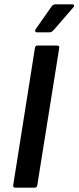

<svg xmlns="http://www.w3.org/2000/svg" viewBox="-20 -865 362 885"><path d="M51 0Q39 0 41 -12L141 -644Q143 -655 152 -655H243Q255 -655 253 -644L152 -12Q150 0 141 0ZM150 -716Q144 -716 142.5 -720.5Q141 -725 144 -730L217 -834Q224 -845 235 -845H313Q320 -845 321.5 -840.5Q323 -836 318 -831L228 -727Q224 -723 219.5 -719.5Q215 -716 208 -716Z"/></svg>

Font: Sofia Sans Semi Condensed
Style: Bold Italic
Weight: 700
Italic angle: -9°
Version: Version 4.100